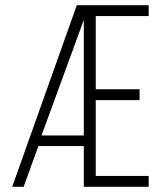

<svg xmlns="http://www.w3.org/2000/svg" viewBox="-20 -720 629 740"><path d="M518 -376V-334H349V-42H553V0H303V-157H128L71 0H27L276 -700H553V-658H349V-376ZM140 -198H303V-643Z"/></svg>

Font: Bebas Neue Book
Style: Regular
Weight: 300
Designer: Ryoichi Tsunekawa
Foundry: Ryoichi Tsunekawa
Version: Version 1.003;PS 001.003;hotconv 1.0.88;makeotf.lib2.5.64775